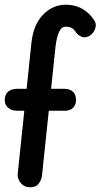

<svg xmlns="http://www.w3.org/2000/svg" viewBox="-29 -792 426 813"><path d="M99 1Q74 1 59 -17Q44 -35 46 -56L104 -610Q112 -687 153 -729.5Q194 -772 250 -772Q290 -772 320.5 -754Q351 -736 370 -706Q381 -690 374 -670.5Q367 -651 350 -640Q331 -630 316 -636.5Q301 -643 292 -656Q284 -669 274 -674Q264 -679 248 -679Q232 -679 221.5 -657.5Q211 -636 206 -594L149 -50Q148 -33 136 -16Q124 1 99 1ZM45 -323Q20 -323 5.5 -335.5Q-9 -348 -9 -369Q-9 -391 5 -403.5Q19 -416 45 -416H243Q267 -416 280 -403.5Q293 -391 293 -369Q293 -348 280.5 -335.5Q268 -323 244 -323Z"/></svg>

Font: Edu SA Beginner SemiBold
Style: Regular
Weight: 600
Version: Version 1.003